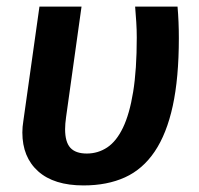

<svg xmlns="http://www.w3.org/2000/svg" viewBox="-20 -549 604 584"><path d="M520 -529Q522 -506 523 -482Q524 -458 524 -433Q524 -312 505.5 -227Q487 -142 450.5 -88Q414 -34 360 -9.5Q306 15 234 15Q144 15 96 -28Q48 -71 48 -146Q48 -163 51 -181L100 -529H228L181 -193Q178 -172 178 -156Q178 -117 194 -99.5Q210 -82 244 -82Q278 -82 306 -100.5Q334 -119 354 -160.5Q374 -202 385 -269.5Q396 -337 396 -435Q396 -458 394.5 -481.5Q393 -505 391 -529Z"/></svg>

Font: Xgbmvzvtohvqztyvzapvmeyoton
Style: Regular
Weight: 500
Italic angle: -8°
Designer: Carrois Corporate & Edenspiekermann
Foundry: Carrois Corporate GbR & Edenspiekermann AG
Version: Version 2.001